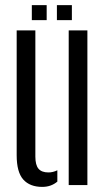

<svg xmlns="http://www.w3.org/2000/svg" viewBox="-20 -718 413 745"><path d="M44.7 -115.7V-600H117.2V-110.2Q117.2 -77.9 129.3 -63.4Q141.5 -48.9 168 -48.9Q185.4 -48.9 202.5 -57.3V-13.3Q178.2 7.2 144 7.2Q95.9 7.2 70.3 -21.4Q44.7 -50.1 44.7 -115.7ZM246.6 0V-600H319.1V0ZM200.8 -640V-698.1H258.9V-640ZM103.5 -640V-698.1H161.1V-640Z"/></svg>

Font: Big Shoulders Stencil Thin
Style: Regular
Weight: 100
Designer: Patric King
Foundry: XO Type Co
Version: Version 2.001